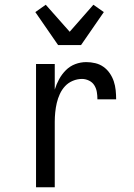

<svg xmlns="http://www.w3.org/2000/svg" viewBox="-20 -790 565 810"><path d="M132 0V-520H211V-412Q218 -435 229.5 -456Q241 -477 258 -494Q275 -511 297.5 -519.5Q320 -528 344 -528Q363 -528 382 -523.5Q401 -519 416.5 -508Q432 -497 443 -481Q454 -465 460 -447Q466 -429 468 -409.5Q470 -390 470 -371H391Q391 -387 388.5 -402Q386 -417 378 -430Q370 -443 355.5 -450Q341 -457 326 -457Q306 -457 287 -449Q268 -441 254.5 -426.5Q241 -412 232.5 -393.5Q224 -375 219.5 -355.5Q215 -336 213 -316Q211 -296 211 -276V0ZM225 -600 129 -739 173 -770 274 -656 374 -770 418 -739 322 -600Z"/></svg>

Font: Iosevka Pride
Style: Regular
Weight: 400
Monospace: yes
Designer: Belleve Invis
Foundry: Belleve Invis
Version: Version 30.3.1; ttfautohint (v1.8.4)